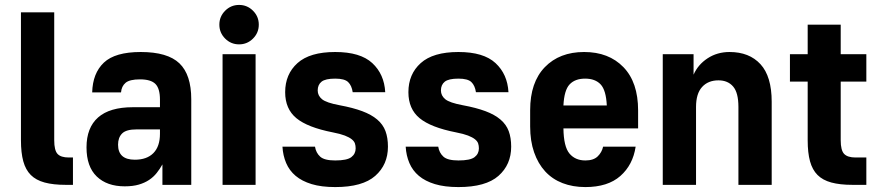

<svg xmlns="http://www.w3.org/2000/svg" viewBox="-20 -750 3565 779"><path d="M247 0Q196 0 161 -9.5Q126 -19 105 -40Q84 -61 74.5 -95.5Q65 -130 65 -181V-700H200V-181Q200 -140 213.5 -125.5Q227 -111 259 -111H276V0Z M486 6Q414 6 372.5 -34Q331 -74 331 -152Q331 -232 378 -273.5Q425 -315 519 -315H629V-346Q629 -391 610.5 -409.5Q592 -428 548 -428Q506 -428 489.5 -414Q473 -400 471 -375H354Q356 -453 401.5 -496Q447 -539 551 -539Q660 -539 708 -493Q756 -447 756 -347V0H639V-83Q629 -65 616 -48.5Q603 -32 585 -20Q567 -8 543 -1Q519 6 486 6ZM527 -102Q576 -102 602.5 -129Q629 -156 629 -207V-225H534Q492 -225 475.5 -208.5Q459 -192 459 -163Q459 -102 527 -102Z M883 -530H1017V0H883ZM950 -570Q917 -570 893.5 -593.5Q870 -617 870 -650Q870 -683 893.5 -706.5Q917 -730 950 -730Q983 -730 1006.5 -706.5Q1030 -683 1030 -650Q1030 -617 1006.5 -593.5Q983 -570 950 -570Z M1340 9Q1284 9 1244.5 -3Q1205 -15 1179.5 -36.5Q1154 -58 1141 -88.5Q1128 -119 1126 -155H1258Q1262 -130 1279 -114.5Q1296 -99 1340 -99Q1388 -99 1405.5 -112.5Q1423 -126 1423 -148Q1423 -159 1420 -168Q1417 -177 1407 -185Q1397 -193 1379 -200Q1361 -207 1330 -213Q1228 -233 1182.5 -270.5Q1137 -308 1137 -376Q1137 -449 1187 -494Q1237 -539 1340 -539Q1442 -539 1490.5 -494Q1539 -449 1543 -376H1411Q1407 -403 1392.5 -417Q1378 -431 1340 -431Q1300 -431 1284.5 -418.5Q1269 -406 1269 -383Q1269 -362 1286.5 -347.5Q1304 -333 1358 -323Q1412 -313 1449.5 -299Q1487 -285 1510.5 -265Q1534 -245 1544 -218Q1554 -191 1554 -155Q1554 -82 1502.5 -36.5Q1451 9 1340 9Z M1840 9Q1784 9 1744.5 -3Q1705 -15 1679.5 -36.5Q1654 -58 1641 -88.5Q1628 -119 1626 -155H1758Q1762 -130 1779 -114.5Q1796 -99 1840 -99Q1888 -99 1905.5 -112.5Q1923 -126 1923 -148Q1923 -159 1920 -168Q1917 -177 1907 -185Q1897 -193 1879 -200Q1861 -207 1830 -213Q1728 -233 1682.5 -270.5Q1637 -308 1637 -376Q1637 -449 1687 -494Q1737 -539 1840 -539Q1942 -539 1990.5 -494Q2039 -449 2043 -376H1911Q1907 -403 1892.5 -417Q1878 -431 1840 -431Q1800 -431 1784.5 -418.5Q1769 -406 1769 -383Q1769 -362 1786.5 -347.5Q1804 -333 1858 -323Q1912 -313 1949.5 -299Q1987 -285 2010.5 -265Q2034 -245 2044 -218Q2054 -191 2054 -155Q2054 -82 2002.5 -36.5Q1951 9 1840 9Z M2355 9Q2304 9 2262.5 -7Q2221 -23 2192 -54.5Q2163 -86 2147 -132Q2131 -178 2131 -237V-303Q2131 -416 2190.5 -477.5Q2250 -539 2350 -539Q2450 -539 2509.5 -477.5Q2569 -416 2569 -302V-229H2266Q2267 -155 2290.5 -127Q2314 -99 2355 -99Q2388 -99 2405 -115.5Q2422 -132 2427 -155H2559Q2548 -81 2497 -36Q2446 9 2355 9ZM2354 -431Q2313 -431 2291 -407.5Q2269 -384 2266 -322H2442Q2439 -384 2417 -407.5Q2395 -431 2354 -431Z M2669 -530H2794V-447Q2812 -488 2851 -513.5Q2890 -539 2940 -539Q3020 -539 3065.5 -489.5Q3111 -440 3111 -337V0H2976V-316Q2976 -374 2954.5 -399Q2933 -424 2895 -424Q2853 -424 2828.5 -397Q2804 -370 2804 -316V0H2669Z M3439 0Q3388 0 3353 -9.5Q3318 -19 3297 -40Q3276 -61 3266.5 -95.5Q3257 -130 3257 -181V-419H3185V-530H3257V-650H3391V-530H3495V-419H3391V-181Q3391 -140 3405 -125.5Q3419 -111 3451 -111H3495V0Z"/></svg>

Font: 
Style: 㨦
Weight: 700
Designer: A.Korolkova, Vitaly Kuzmin
Foundry: ParaType Ltd
Version: Version 2.000